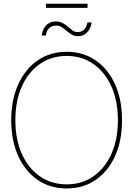

<svg xmlns="http://www.w3.org/2000/svg" viewBox="-20 -1017 725 1044"><path d="M342.8 7.8Q252.9 7.8 184.8 -38.8Q116.7 -85.4 78.9 -169.2Q41 -252.9 41 -363.3Q41 -474.6 79.1 -558.3Q117.2 -642.1 185.1 -688.7Q252.9 -735.4 342.8 -735.4Q432.1 -735.4 500 -688.7Q567.9 -642.1 605.7 -558.3Q643.6 -474.6 643.6 -363.3Q643.6 -252.4 605.7 -168.7Q567.9 -85 500 -38.6Q432.1 7.8 342.8 7.8ZM342.8 -14.6Q425.3 -14.6 488 -58.3Q550.8 -102.1 585.9 -180.7Q621.1 -259.3 621.1 -363.3Q621.1 -467.8 585.9 -546.4Q550.8 -625 488 -668.9Q425.3 -712.9 342.8 -712.9Q260.3 -712.9 197.3 -669.4Q134.3 -626 98.9 -547.4Q63.5 -468.8 63.5 -363.3Q63.5 -259.8 98.4 -181.2Q133.3 -102.5 196.3 -58.6Q259.3 -14.6 342.8 -14.6ZM405.8 -820.3Q385.3 -820.3 370.1 -829.1Q355 -837.9 342.3 -849.1Q329.6 -860.4 316.4 -869.1Q303.2 -877.9 286.1 -877.9Q262.2 -877.9 247.1 -863.5Q231.9 -849.1 229.5 -823.7H207Q210 -856.9 230.5 -878.7Q251 -900.4 282.2 -900.4Q305.2 -900.4 321 -891.6Q336.9 -882.8 349.6 -871.6Q362.3 -860.4 374.5 -851.6Q386.7 -842.8 401.9 -842.8Q422.9 -842.8 436.3 -855Q449.7 -867.2 455.6 -895H478.5Q472.7 -860.4 453.1 -840.3Q433.6 -820.3 405.8 -820.3ZM456.1 -996.6V-974.1H229.5V-996.6Z"/></svg>

Font: Inter Display Thin
Style: Regular
Weight: 100
Designer: Rasmus Andersson
Foundry: rsms
Version: Version 4.000;git-a52131595